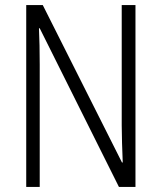

<svg xmlns="http://www.w3.org/2000/svg" viewBox="-20 -734 634 754"><path d="M512 0V-714H458V-242C458 -202 460 -145 462 -96H459L148 -714H83V0H136V-480C136 -533 135 -579 133 -623H136L447 0Z"/></svg>

Font: Noto Sans Thai Looped Condensed Light
Style: Regular
Weight: 300
Width: 3
Designer: Sasikarn Vongin, Ben Mitchell
Foundry: The Fontpad Ltd
Version: Version 1.001